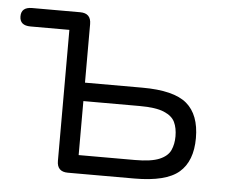

<svg xmlns="http://www.w3.org/2000/svg" viewBox="-42 -534 691 581"><g transform="rotate(5 304.0 -243.5)"><path d="M184 0Q151 0 151 -33V-431H33Q0 -431 0 -459Q0 -487 33 -487H179Q212 -487 212 -454V-276H386Q482 -276 521.5 -242.5Q561 -209 561 -138Q561 -68 521.5 -34Q482 0 386 0ZM212 -56H383Q432 -56 457 -66.5Q482 -77 490.5 -95.5Q499 -114 499 -138Q499 -163 490.5 -181Q482 -199 457 -209.5Q432 -220 383 -220H212Z"/></g></svg>

Font: Zen Maru Gothic
Style: Regular
Weight: 400
Designer: Yoshimichi Ohira
Foundry: Positype
Version: Version 1.002